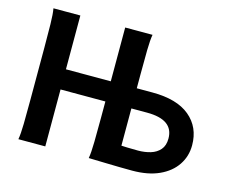

<svg xmlns="http://www.w3.org/2000/svg" viewBox="-100 -859 1233 1010"><g transform="rotate(15 516.5 -354.0)"><path d="M605.5 -310.1V-107.4Q619.1 -106.9 637 -106Q654.8 -105 695.8 -105Q732.9 -105 764.4 -114.5Q795.9 -124 815.4 -146.5Q835 -168.9 835 -207.5Q835 -310.1 690.9 -310.1ZM463.9 -712.9H612.8Q607.4 -683.6 606.4 -628.2Q605.5 -572.8 605.5 -500.5V-419.9H690.9Q824.7 -419.9 894.5 -361.8Q964.4 -303.7 964.4 -205.1Q964.4 -145.5 932.6 -97.9Q900.9 -50.3 840.6 -22.7Q780.3 4.9 693.8 4.9Q664.1 4.9 623.8 4.2Q583.5 3.4 545.4 2.4Q507.3 1.5 481.9 0.7Q456.5 0 456.5 0Q461.9 -29.3 462.9 -89.6Q463.9 -149.9 463.9 -222.2V-310.1H219.7V0H73.2Q78.6 -29.3 79.6 -84.7Q80.6 -140.1 80.6 -212.4V-500.5Q80.6 -572.8 79.6 -628.2Q78.6 -683.6 73.2 -712.9H219.7V-419.9H463.9Z"/></g></svg>

Font: Andika
Style: Bold
Weight: 700
Designer: Victor Gaultney, Annie Olsen, Julie Remington, Don Collingsworth, Eric Hays, Becca Hirsbrunner
Foundry: SIL International
Version: Version 6.101